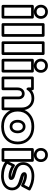

<svg xmlns="http://www.w3.org/2000/svg" viewBox="1297 -2165 902 3536"><g transform="rotate(90 1748.0 -397.0)"><path d="M104.5 -606.7Q67.9 -643.6 67.9 -699.2Q67.9 -754.9 104.5 -791.5Q141.1 -828.1 196.8 -828.1Q252.4 -828.1 289.3 -791.5Q326.2 -754.9 326.2 -699.2Q326.2 -643.6 289.3 -606.7Q252.4 -569.8 196.8 -569.8Q141.1 -569.8 104.5 -606.7ZM69.8 0V-543.9Q69.8 -554.7 77.9 -561.8Q85.9 -568.8 95.2 -568.8H296.9Q307.6 -568.8 314.7 -561Q321.8 -553.2 321.8 -543.9V0Q321.8 10.7 314 17.8Q306.2 24.9 296.9 24.9H95.2Q84.5 24.9 77.1 17.1Q69.8 9.3 69.8 0ZM275.9 -699.2Q275.9 -734.9 254.4 -756.3Q232.9 -777.8 196.8 -777.8Q161.1 -777.8 139.6 -756.6Q118.2 -735.4 118.2 -699.2Q118.2 -663.1 139.6 -641.6Q161.1 -620.1 196.8 -620.1Q232.4 -620.1 254.2 -641.6Q275.9 -663.1 275.9 -699.2ZM120.1 -24.9H272V-519H120.1Z M405.8 0V-742.2Q405.8 -752.9 413.6 -760Q421.4 -767.1 430.7 -767.1H632.8Q643.6 -767.1 650.6 -759.3Q657.7 -751.5 657.7 -742.2V0Q657.7 10.7 649.9 17.8Q642.1 24.9 632.8 24.9H430.7Q419.9 24.9 412.8 17.1Q405.8 9.3 405.8 0ZM455.6 -24.9H607.9V-716.8H455.6Z M740.7 0V-742.2Q740.7 -752.9 748.5 -760Q756.3 -767.1 765.6 -767.1H967.8Q978.5 -767.1 985.6 -759.3Q992.7 -751.5 992.7 -742.2V0Q992.7 10.7 984.9 17.8Q977.1 24.9 967.8 24.9H765.6Q754.9 24.9 747.8 17.1Q740.7 9.3 740.7 0ZM790.5 -24.9H942.9V-716.8H790.5Z M1098.1 -606.7Q1061.5 -643.6 1061.5 -699.2Q1061.5 -754.9 1098.1 -791.5Q1134.8 -828.1 1190.4 -828.1Q1246.1 -828.1 1283 -791.5Q1319.8 -754.9 1319.8 -699.2Q1319.8 -643.6 1283 -606.7Q1246.1 -569.8 1190.4 -569.8Q1134.8 -569.8 1098.1 -606.7ZM1063.5 0V-543.9Q1063.5 -554.7 1071.5 -561.8Q1079.6 -568.8 1088.9 -568.8H1290.5Q1301.3 -568.8 1308.3 -561Q1315.4 -553.2 1315.4 -543.9V0Q1315.4 10.7 1307.6 17.8Q1299.8 24.9 1290.5 24.9H1088.9Q1078.1 24.9 1070.8 17.1Q1063.5 9.3 1063.5 0ZM1269.5 -699.2Q1269.5 -734.9 1248 -756.3Q1226.6 -777.8 1190.4 -777.8Q1154.8 -777.8 1133.3 -756.6Q1111.8 -735.4 1111.8 -699.2Q1111.8 -663.1 1133.3 -641.6Q1154.8 -620.1 1190.4 -620.1Q1226.1 -620.1 1247.8 -641.6Q1269.5 -663.1 1269.5 -699.2ZM1113.8 -24.9H1265.6V-519H1113.8Z M1389.2 0V-543.9Q1389.2 -554.7 1397.2 -561.8Q1405.3 -568.8 1414.6 -568.8H1616.2Q1627 -568.8 1634.3 -561Q1641.6 -553.2 1641.6 -543.9V-526.9Q1700.7 -577.1 1789.6 -577.1Q1887.2 -577.1 1948.7 -512.9Q2010.3 -448.7 2010.3 -345.2V0Q2010.3 10.7 2002.4 17.8Q1994.6 24.9 1985.4 24.9H1783.2Q1772.5 24.9 1765.4 17.1Q1758.3 9.3 1758.3 0V-287.1Q1758.3 -318.8 1744.1 -334.5Q1730 -350.1 1705.6 -350.1Q1675.8 -349.1 1658.7 -328.6Q1641.6 -308.1 1641.6 -269V0Q1641.6 10.7 1633.5 17.8Q1625.5 24.9 1616.2 24.9H1414.6Q1403.8 24.9 1396.5 17.1Q1389.2 9.3 1389.2 0ZM1439.5 -24.9H1591.3V-269Q1591.3 -324.2 1622.3 -361.8Q1653.3 -399.4 1705.6 -399.9Q1752 -399.9 1780.3 -367.9Q1808.6 -335.9 1808.6 -287.1V-24.9H1960.4V-345.2Q1960.4 -429.7 1913.8 -478.3Q1867.2 -526.9 1789.6 -526.9Q1687 -526.9 1637.2 -446.8Q1630.9 -436.5 1623.8 -434.3Q1616.7 -432.1 1611.1 -435.8Q1605.5 -439.5 1600.8 -444.8Q1596.2 -450.2 1593.8 -455.1L1591.3 -460V-519H1439.5Z M1982.9 -272Q1982.9 -409.2 2074 -492.7Q2165 -576.2 2311 -576.2Q2457 -576.2 2547.6 -492.4Q2638.2 -408.7 2638.2 -272Q2638.2 -135.7 2547.4 -51.8Q2456.5 32.2 2311 32.2Q2165 32.2 2074 -51.5Q1982.9 -135.3 1982.9 -272ZM2033.2 -272Q2033.2 -156.7 2108.2 -87.4Q2183.1 -18.1 2311 -18.1Q2439 -18.1 2513.4 -86.9Q2587.9 -155.8 2587.9 -272Q2587.9 -388.7 2513.7 -457.3Q2439.5 -525.9 2311 -525.9Q2182.6 -525.9 2107.9 -456.8Q2033.2 -387.7 2033.2 -272ZM2187 -270Q2187 -332.5 2220.7 -374.3Q2254.4 -416 2311 -416Q2366.7 -416 2400.4 -374.3Q2434.1 -332.5 2434.1 -270Q2434.1 -207 2400.4 -165.5Q2366.7 -124 2311 -124Q2254.4 -124 2220.7 -165.5Q2187 -207 2187 -270ZM2237.3 -270Q2237.3 -223.6 2257.6 -198.7Q2277.8 -173.8 2311 -173.8Q2343.8 -173.8 2364 -198.7Q2384.3 -223.6 2384.3 -270Q2384.3 -315.9 2364 -341.1Q2343.8 -366.2 2311 -366.2Q2277.8 -366.2 2257.6 -341.1Q2237.3 -315.9 2237.3 -270Z M2742.2 -606.7Q2705.6 -643.6 2705.6 -699.2Q2705.6 -754.9 2742.2 -791.5Q2778.8 -828.1 2834.5 -828.1Q2890.1 -828.1 2927 -791.5Q2963.9 -754.9 2963.9 -699.2Q2963.9 -643.6 2927 -606.7Q2890.1 -569.8 2834.5 -569.8Q2778.8 -569.8 2742.2 -606.7ZM2707.5 0V-543.9Q2707.5 -554.7 2715.6 -561.8Q2723.6 -568.8 2732.9 -568.8H2934.6Q2945.3 -568.8 2952.4 -561Q2959.5 -553.2 2959.5 -543.9V0Q2959.5 10.7 2951.7 17.8Q2943.8 24.9 2934.6 24.9H2732.9Q2722.2 24.9 2714.8 17.1Q2707.5 9.3 2707.5 0ZM2913.6 -699.2Q2913.6 -734.9 2892.1 -756.3Q2870.6 -777.8 2834.5 -777.8Q2798.8 -777.8 2777.3 -756.6Q2755.9 -735.4 2755.9 -699.2Q2755.9 -663.1 2777.3 -641.6Q2798.8 -620.1 2834.5 -620.1Q2870.1 -620.1 2891.8 -641.6Q2913.6 -663.1 2913.6 -699.2ZM2757.8 -24.9H2909.7V-519H2757.8Z M2943.4 -79.1 3005.4 -206.1Q3008.3 -211.4 3012.9 -215.3Q3017.6 -219.2 3025.1 -220.7Q3032.7 -222.2 3041.5 -215.8Q3139.2 -152.8 3224.6 -152.8Q3236.3 -152.8 3239.3 -153.8Q3231 -158.7 3204.6 -165.8Q3178.2 -172.9 3149.7 -180.4Q3121.1 -188 3087.4 -203.6Q3053.7 -219.2 3027.6 -239.5Q3001.5 -259.8 2983.9 -293.9Q2966.3 -328.1 2966.3 -371.1Q2966.3 -435.1 3000.7 -482.7Q3035.2 -530.3 3093 -554.2Q3150.9 -578.1 3223.6 -578.1Q3355 -578.1 3475.6 -508.8Q3484.4 -503.9 3486.8 -493.7Q3489.3 -483.4 3484.4 -475.1L3417.5 -348.1Q3412.6 -338.9 3402.6 -336.2Q3392.6 -333.5 3384.3 -337.9Q3279.3 -392.1 3217.3 -392.1Q3214.4 -392.1 3210.2 -391.6Q3206.1 -391.1 3205.6 -391.1Q3213.9 -386.2 3240.5 -378.9Q3267.1 -371.6 3296.6 -364Q3326.2 -356.4 3360.6 -340.3Q3395 -324.2 3422.1 -303.7Q3449.2 -283.2 3467.3 -248.5Q3485.4 -213.9 3485.4 -170.9Q3485.4 -106.9 3450.2 -60.1Q3415 -13.2 3355.7 10.5Q3296.4 34.2 3221.2 34.2Q3065.4 34.2 2950.2 -47.9Q2943.4 -52.7 2941.4 -62.3Q2939.5 -71.8 2943.4 -79.1ZM2997.6 -77.1Q3094.2 -16.1 3221.2 -16.1Q3321.3 -16.1 3378.4 -58.3Q3435.5 -100.6 3435.5 -170.9Q3435.5 -204.1 3419.9 -228.8Q3404.3 -253.4 3379.2 -267.6Q3354 -281.7 3323.7 -292Q3293.5 -302.2 3263.2 -310.5Q3232.9 -318.8 3207.8 -328.4Q3182.6 -337.9 3167 -353.5Q3151.4 -369.1 3151.4 -391.1Q3151.4 -417.5 3171.6 -429.7Q3191.9 -441.9 3217.3 -441.9Q3282.7 -441.9 3384.3 -393.1L3428.2 -477.1Q3329.1 -527.8 3223.6 -527.8Q3127 -527.8 3071.8 -485.8Q3016.6 -443.8 3016.6 -371.1Q3016.6 -337.9 3032 -313.5Q3047.4 -289.1 3071.8 -275.1Q3096.2 -261.2 3126 -251.2Q3155.8 -241.2 3185.3 -233.2Q3214.8 -225.1 3239.3 -215.8Q3263.7 -206.5 3279.1 -190.7Q3294.4 -174.8 3294.4 -152.8Q3294.4 -138.2 3287.6 -127.7Q3280.8 -117.2 3269.3 -112.1Q3257.8 -106.9 3247.1 -105Q3236.3 -103 3224.6 -103Q3135.7 -103 3037.6 -159.2Z"/></g></svg>

Font: Trueno ExtraBold Outline
Style: Regular
Weight: 800
Width: 6
Designer: Julieta Ulanovsky
Foundry: Julieta Ulanovsky
Version: Version 3.001b | FøM Fix